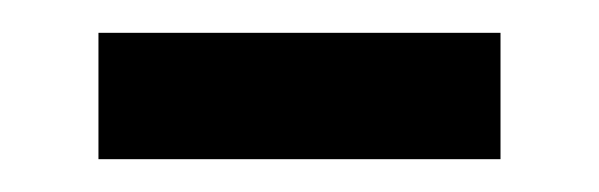

<svg xmlns="http://www.w3.org/2000/svg" viewBox="-20 -311 365 117"><path d="M40 -214V-291H285V-214Z"/></svg>

Font: Source Serif Pro SemiBold
Style: Regular
Weight: 600
Designer: Frank Grießhammer
Foundry: Adobe Systems Incorporated
Version: Version 3.001;hotconv 1.0.111;makeotfexe 2.5.65597